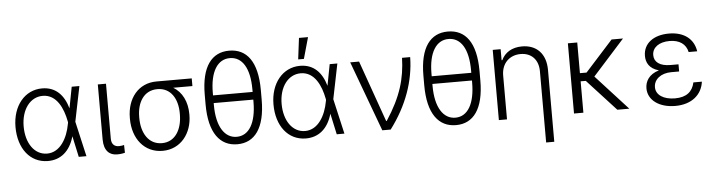

<svg xmlns="http://www.w3.org/2000/svg" viewBox="-54 -1024 5536 1486"><g transform="rotate(-5 2714.5 -281.5)"><path d="M281.6 11.4C380.7 12.1 454.2 -46.9 487.2 -162.3H487.6L522.7 0H582.4L519.9 -272.7L575.3 -545.5H515.6L484 -380.3C454.2 -485.1 391 -552.6 285.5 -552.6C150.6 -552.6 55 -436.4 55 -272.4C55 -105.8 143.8 10.3 281.6 11.4ZM463.4 -273.4 460.9 -260.3C441.8 -153.4 383.5 -46.5 281.6 -46.5C183.2 -46.5 118.3 -141 118.3 -271.3C118.3 -402.3 187.5 -494.7 285.5 -494.7C394.9 -494.7 442.8 -380.7 461.3 -283.7Z M718.4 -545.5V-118.3C718.4 -30.2 761.4 7.1 820 7.1C850.9 7.1 871.4 2.5 881.4 -0.4L880 -61.1C874.6 -58.9 856.9 -55.4 839.8 -55.4C810.4 -55.4 782 -70.3 782 -118.3V-545.5Z M942.8 -258.2C942.8 -104.8 1032 10.3 1174 10.3C1316.1 10.3 1404.1 -108 1404.1 -247.5V-255C1404.1 -351.2 1366.1 -428.3 1297.6 -469.1H1446.7V-528.8H1172.9C1030.5 -528.8 942.8 -415.8 942.8 -266.3ZM1015.6 -266.3C1015.6 -378.9 1068.5 -469.1 1174 -469.1C1279.1 -469.1 1331 -379.3 1331 -268.1V-259.9C1331 -142.4 1277 -49.4 1174 -49.4C1070 -49.4 1015.6 -142 1015.6 -258.2Z M1971.6 -392.8C1971.6 -614 1889.6 -717.3 1753.6 -717.3C1618.6 -717.3 1535.9 -614 1535.9 -392.8V-318.5C1535.9 -96.2 1620 9.9 1754.6 9.9C1889.2 9.9 1971.6 -96.2 1971.6 -318.5ZM1599.4 -383.2V-403.1C1599.4 -570 1659.4 -659.4 1753.6 -659.4C1848.7 -659.4 1907 -570 1907 -403.1V-383.2ZM1907 -307.9C1907 -141 1849.4 -47.9 1754.6 -47.9C1660.9 -47.9 1599.4 -141 1599.4 -307.9V-323.5H1907Z M2285.9 11.4C2384.9 12.1 2458.5 -46.9 2491.5 -162.3H2491.8L2527 0H2586.6L2524.1 -272.7L2579.5 -545.5H2519.9L2488.3 -380.3C2458.5 -485.1 2395.2 -552.6 2289.8 -552.6C2154.8 -552.6 2059.3 -436.4 2059.3 -272.4C2059.3 -105.8 2148.1 10.3 2285.9 11.4ZM2467.7 -273.4 2465.2 -260.3C2446 -153.4 2387.8 -46.5 2285.9 -46.5C2187.5 -46.5 2122.5 -141 2122.5 -271.3C2122.5 -402.3 2191.8 -494.7 2289.8 -494.7C2399.1 -494.7 2447.1 -380.7 2465.6 -283.7ZM2280.2 -603.3H2324.6L2371.1 -768.5H2300.8Z M2881 0H2946C3076 -172.6 3142.4 -359.4 3145.2 -545.5H3082C3077.1 -386 3039.8 -249.6 2921.5 -69.2H2916.9L2748.2 -545.5H2679.3Z M3670.5 -392.8C3670.5 -614 3588.4 -717.3 3452.4 -717.3C3317.5 -717.3 3234.7 -614 3234.7 -392.8V-318.5C3234.7 -96.2 3318.9 9.9 3453.5 9.9C3588.1 9.9 3670.5 -96.2 3670.5 -318.5ZM3298.3 -383.2V-403.1C3298.3 -570 3358.3 -659.4 3452.4 -659.4C3547.6 -659.4 3605.8 -570 3605.8 -403.1V-383.2ZM3605.8 -307.9C3605.8 -141 3548.3 -47.9 3453.5 -47.9C3359.7 -47.9 3298.3 -141 3298.3 -307.9V-323.5H3605.8Z M3849.8 -340.9C3849.8 -436.1 3913 -494.7 3998.2 -494.7C4082.4 -494.7 4136 -438.6 4136 -349.4V204.5H4199.2V-353.3C4199.2 -482.6 4124.6 -552.6 4014.2 -552.6C3934.3 -552.6 3879.3 -515.6 3853.7 -459.9H3848V-545.5H3786.6V0H3849.8Z M4443.2 -545.5H4370.4V0H4443.2V-244L4483.3 -243.6L4707 0H4800.1L4552.2 -271.3L4798.7 -545.5H4709.9L4494.7 -307.2H4443.2Z M5209.2 -287.3V-308.9H5147.7C5063.9 -308.9 5020.2 -343 5020.6 -397.4C5021 -456 5073.9 -494.7 5155.5 -494.7C5232.6 -494.7 5282 -459.5 5295.8 -396.7H5362.2C5347.3 -495.7 5271 -552.6 5155.5 -552.6C5036.6 -552.6 4956.3 -493.3 4956 -396.3C4956 -345.5 4979 -296.5 5054 -275.6C4974.8 -252.1 4945.7 -198.2 4945.7 -144.9C4945.7 -53.3 5032 9.9 5157 9.9C5283.4 9.9 5364.3 -57.5 5377.8 -159.4H5311.8C5296.2 -88.1 5248.9 -48.7 5159.8 -48.7C5070.3 -48.7 5012.1 -88.4 5012.1 -147.4C5011.7 -208.5 5067.5 -253.2 5147.7 -253.2H5209.2Z"/></g></svg>

Font: Karasuma Gothic
Style: Light
Weight: 300
Designer: Rasmus Andersson / Ryoko Nishizuka
Foundry: rsms
Version: Version 1.00